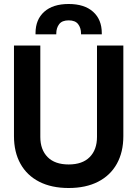

<svg xmlns="http://www.w3.org/2000/svg" viewBox="-20 -928 688 962"><path d="M50 -246V-700H182V-242Q182 -178 218.5 -141Q255 -104 324 -104Q393 -104 429.5 -141Q466 -178 466 -242V-700H598V-246Q598 -166 565.5 -107.5Q533 -49 471.5 -17.5Q410 14 324 14Q238 14 176.5 -17.5Q115 -49 82.5 -107.5Q50 -166 50 -246ZM158 -756V-762Q158 -830 201.5 -869Q245 -908 324 -908Q403 -908 446.5 -869Q490 -830 490 -762V-756H386V-760Q386 -788 371.5 -807Q357 -826 324 -826Q291 -826 276.5 -807Q262 -788 262 -760V-756Z"/></svg>

Font: Space Grotesk Frontify
Style: Bold
Weight: 700
Designer: Florian Karsten
Version: Version 2.000